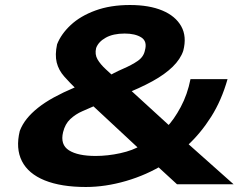

<svg xmlns="http://www.w3.org/2000/svg" viewBox="-20 -736 974 767"><path d="M323 11Q224 11 158.5 -15.5Q93 -42 67.5 -92.5Q42 -143 59 -213Q69 -239 87 -261.5Q105 -284 132 -305.5Q159 -327 195.5 -347Q232 -367 277 -386L322 -407L290 -375Q259 -405 236.5 -430.5Q214 -456 206.5 -486.5Q199 -517 208 -559Q224 -600 262.5 -636Q301 -672 361 -694Q421 -716 499 -716Q576 -716 628.5 -694Q681 -672 704 -631Q727 -590 712 -533Q701 -500 670 -469.5Q639 -439 589 -411.5Q539 -384 470 -357L495 -382L659 -232L645 -227Q675 -258 702 -308.5Q729 -359 741 -420H889Q865 -335 823.5 -269.5Q782 -204 729 -155L723 -169L913 0H687L601 -79L637 -81Q566 -37 483.5 -13Q401 11 323 11ZM362 -113Q410 -113 460.5 -124Q511 -135 545 -156L534 -143L331 -332L395 -330L360 -314Q335 -303 308.5 -291.5Q282 -280 261 -260.5Q240 -241 232 -208Q220 -158 255.5 -135.5Q291 -113 362 -113ZM478 -602Q432 -602 402.5 -585.5Q373 -569 364 -544Q358 -519 369.5 -499Q381 -479 403.5 -458.5Q426 -438 451 -415L396 -422Q436 -446 471 -461Q506 -476 530 -492.5Q554 -509 559 -535Q569 -571 544.5 -586.5Q520 -602 478 -602Z"/></svg>

Font: Nunito Sans 7pt Expanded ExtraBold
Style: Italic
Weight: 800
Width: 7
Italic angle: -9°
Designer: Vernon Adams
Foundry: Vernon Adams
Version: Version 3.101;gftools[0.9.27]